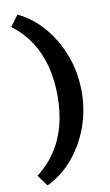

<svg xmlns="http://www.w3.org/2000/svg" viewBox="-101 -761 594 1034"><g transform="rotate(-10 195.5 -244.0)"><path d="M72 223 28 163Q89 116 129 55.5Q169 -5 189 -79Q209 -153 209 -242Q209 -332 189 -407.5Q169 -483 129 -544Q89 -605 28 -651L72 -711Q154 -672 214 -600Q274 -528 307.5 -436.5Q341 -345 341 -242Q341 -141 307.5 -49.5Q274 42 214 113Q154 184 72 223Z"/></g></svg>

Font: Ysabeau SC ExtraBold
Style: Regular
Weight: 800
Designer: Christian Thalmann (Catharsis Fonts)
Version: Version 2.001;gftools[0.9.30]; featfreeze: smcp